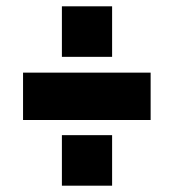

<svg xmlns="http://www.w3.org/2000/svg" viewBox="-20 -615 545 608"><path d="M176 -435V-595H335V-435ZM176 -27V-187H335V-27ZM53 -235V-385H457V-235Z"/></svg>

Font: Raleway Thin Black
Style: Italic
Weight: 900
Italic angle: -12°
Version: Version 4.026